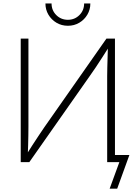

<svg xmlns="http://www.w3.org/2000/svg" viewBox="-20 -955 799 1131"><path d="M657.2 0H611.3V-506.3Q611.3 -529.3 612.1 -557.6Q612.8 -585.9 613.8 -618.2Q614.7 -650.4 615.7 -685.5L625.5 -684.6Q602.1 -647.5 582.3 -616.7Q562.5 -585.9 544.4 -558.8Q526.4 -531.7 507.8 -505.9L152.8 0H102.1V-727.5H147.5V-210Q147.5 -185.5 147 -158Q146.5 -130.4 145.8 -100.8Q145 -71.3 143.6 -41L134.3 -42Q152.8 -71.8 171.1 -100.1Q189.5 -128.4 207 -154.8Q224.6 -181.2 240.2 -204.1L606.9 -727.5H657.2ZM379.9 -803.2Q342.8 -803.2 312.7 -821Q282.7 -838.9 265.1 -868.7Q247.6 -898.4 247.6 -934.6H283.7Q283.7 -894 311.5 -866.2Q339.4 -838.4 379.9 -838.4Q419.9 -838.4 447.8 -866.2Q475.6 -894 475.6 -934.6H512.2Q512.2 -898.4 494.6 -868.7Q477.1 -838.9 447 -821Q417 -803.2 379.9 -803.2ZM626 156.2 683.1 0H631.3V-42H742.2L670.4 156.2Z"/></svg>

Font: Inter 16pt ExtraLight
Style: Regular
Weight: 250
Version: Version 4.001;git-66647c0bb